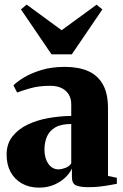

<svg xmlns="http://www.w3.org/2000/svg" viewBox="-20 -826 550 857"><path d="M154 11.5Q110.5 11.5 77.8 -7Q45 -25.5 27.2 -58.5Q9.5 -91.5 9.5 -136Q9.5 -183.5 35.2 -216.5Q61 -249.5 103.2 -269.8Q145.5 -290 196.5 -299Q247.5 -308 298 -308.5V-361Q298 -385 287.2 -403.5Q276.5 -422 255.8 -432.5Q235 -443 203.5 -443Q153.5 -443 115.2 -432Q77 -421 56.5 -413L40 -445Q56 -461.5 87.5 -480.5Q119 -499.5 165 -513.5Q211 -527.5 270 -527.5Q330.5 -527.5 373.2 -508.8Q416 -490 439 -449.5Q462 -409 462 -343.5V-40.5L501.5 -32.5V-5.5Q490.5 -3.5 470 0.2Q449.5 4 424.8 6.8Q400 9.5 374.5 9.5Q339 9.5 320 1.8Q301 -6 301 -36V-74Q292.5 -54 272 -34.2Q251.5 -14.5 221.8 -1.5Q192 11.5 154 11.5ZM241 -70Q254 -70 271.8 -76.5Q289.5 -83 298 -97V-272.5Q253 -272.5 227 -257.5Q201 -242.5 189.8 -216.8Q178.5 -191 178.5 -159Q178.5 -132.5 186.5 -112.5Q194.5 -92.5 208.5 -81.2Q222.5 -70 241 -70ZM210 -583.5 73.5 -784 99 -805.5 255 -691 411 -805 437 -784 300.5 -583.5Z"/></svg>

Font: Merriweather 120pt Black
Style: Regular
Weight: 900
Designer: Eben Sorkin
Foundry: Eben Sorkin
Version: Version 2.100